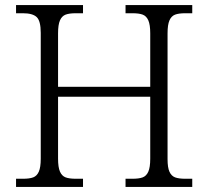

<svg xmlns="http://www.w3.org/2000/svg" viewBox="-20 -734 818 754"><path d="M43 -32H70Q96 -32 110.5 -37.5Q125 -43 132.5 -60Q140 -77 140 -111V-605Q140 -652 124 -667Q108 -682 70 -682H43V-714H306V-682H278Q252 -682 237.5 -676.5Q223 -671 215.5 -654Q208 -637 208 -603V-393H570V-603Q570 -637 562.5 -654Q555 -671 540.5 -676.5Q526 -682 500 -682H473V-714H735V-682H708Q682 -682 667.5 -676.5Q653 -671 645.5 -654Q638 -637 638 -603V-109Q638 -76 645.5 -59.5Q653 -43 667.5 -37.5Q682 -32 708 -32H735V0H473V-32H500Q526 -32 540.5 -37.5Q555 -43 562.5 -60Q570 -77 570 -111V-354H208V-111Q208 -77 215.5 -60Q223 -43 237.5 -37.5Q252 -32 278 -32H306V0H43Z"/></svg>

Font: Noto Serif Light
Style: Regular
Weight: 300
Designer: Monotype Design Team
Foundry: Monotype Imaging Inc.
Version: Version 1.001